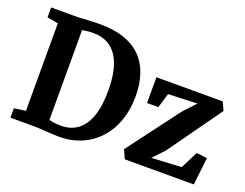

<svg xmlns="http://www.w3.org/2000/svg" viewBox="-116 -978 1547 1214"><g transform="rotate(20 658.0 -371.0)"><path d="M356 8Q336.5 7.5 315.2 6.2Q294 5 272.5 3.5Q251 2 231.5 1Q212 0 196.5 0H39.5V-63.5L117 -74V-663L43 -676.5V-743H195Q227.5 -743 255.5 -744.8Q283.5 -746.5 311.5 -748Q339.5 -749.5 371 -749.5Q464.5 -749.5 533.5 -725.8Q602.5 -702 647.8 -656.5Q693 -611 715.2 -545.5Q737.5 -480 737.5 -397Q737.5 -308 711.5 -233.2Q685.5 -158.5 635.5 -103.8Q585.5 -49 515.2 -19.5Q445 10 356 8ZM363 -61.5Q423 -62.5 468 -95.5Q513 -128.5 537.8 -197Q562.5 -265.5 562.5 -373.5Q562.5 -443.5 550.5 -500.2Q538.5 -557 512.8 -597.8Q487 -638.5 446.5 -660.5Q406 -682.5 349 -682.5Q331 -682.5 317.2 -681Q303.5 -679.5 293.2 -677.8Q283 -676 276 -675.5V-71Q289 -67.5 303 -65.2Q317 -63 332 -62.2Q347 -61.5 363 -61.5ZM1120.5 -488.5 925 -481 895.5 -382.5H819.5V-556H1266L1291 -500.5L1034 -140.5L963 -66L1164 -76.5L1223 -193L1294.5 -184.5L1273.5 0H809L782.5 -58.5L1046.5 -409.5Z"/></g></svg>

Font: Merriweather ExtraBold
Style: Regular
Weight: 800
Version: Version 2.100